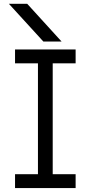

<svg xmlns="http://www.w3.org/2000/svg" viewBox="-20 -958 462 978"><path d="M200.7 -746.6 25.4 -938.5H118.7L293.5 -746.6ZM56.6 0V-70.8H173.3V-635.3H56.6V-706.1H365.2V-635.3H248.5V-70.8H365.2V0Z"/></svg>

Font: Kay Pho Du Medium
Style: Regular
Weight: 500
Designer: Victor Gaultney, Khu Oo Reh
Foundry: SIL International
Version: Version 3.000